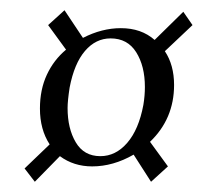

<svg xmlns="http://www.w3.org/2000/svg" viewBox="-20 -390 418 375"><path d="M338 -367 356 -341 302 -290Q320 -263 320 -224Q320 -158 273 -113L308 -65L275 -35L241 -88Q201 -65 160 -65Q124 -65 97 -85L48 -35L28 -61L77 -108Q58 -137 58 -178Q58 -215 71.5 -244Q85 -273 109 -293L74 -341L106 -370L142 -316Q179 -335 216 -335Q256 -335 282 -312ZM128 -112Q144 -85 176 -85Q206 -85 228.5 -111Q251 -137 260 -185Q263 -203 263 -220Q263 -261 246 -288Q229 -315 196 -315Q167 -315 146 -290.5Q125 -266 116 -219Q112 -193 112 -179Q112 -139 128 -112Z"/></svg>

Font: CormorantInfant-MediumItalic
Style: Italic
Weight: 500
Italic angle: -10°
Designer: Christian Thalmann (Catharsis Fonts)
Foundry: Catharsis Fonts
Version: Version 3.303